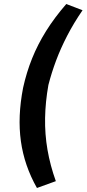

<svg xmlns="http://www.w3.org/2000/svg" viewBox="-20 -741 431 956"><path d="M164 195Q101 84 84 -38Q67 -160 95 -304Q112 -381 140 -450.5Q168 -520 209.5 -586.5Q251 -653 310 -721L391 -690Q347 -626 314.5 -563Q282 -500 259.5 -440Q237 -380 221 -318Q206 -234 204.5 -153.5Q203 -73 216.5 5Q230 83 258 161Z"/></svg>

Font: Nunito Sans 7pt SemiCondensed
Style: Bold Italic
Weight: 700
Width: 4
Italic angle: -9°
Designer: Vernon Adams
Foundry: Vernon Adams
Version: Version 3.101;gftools[0.9.27]